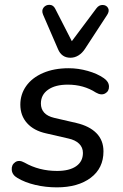

<svg xmlns="http://www.w3.org/2000/svg" viewBox="-20 -786 521 815"><path d="M54 -30.6Q31.7 -43.4 29.9 -64.8Q28.1 -86.2 44.4 -97.5Q60.6 -108.9 84 -95.8Q145.8 -60.4 222.3 -60.4Q274.5 -60.4 303.2 -80.4Q332 -100.4 332 -136.8Q332 -160.1 315.9 -175.9Q299.9 -191.7 269.9 -198.2L176 -219.8Q123.7 -231.2 95 -263.2Q66.3 -295.1 66.3 -341.9Q66.3 -385.7 91.2 -420.9Q116.1 -456 162.7 -476.2Q209.4 -496.4 271.8 -496.4Q312 -496.4 352.7 -484.9Q393.3 -473.4 420.8 -454.2Q441.8 -439.8 442.6 -419.3Q443.3 -398.9 426.5 -389.4Q409.8 -380 387.1 -393.1Q335.3 -426.7 267.7 -426.7Q214.4 -426.7 184 -405.1Q153.6 -383.6 153.6 -346.6Q153.6 -323.5 167.5 -308Q181.4 -292.5 210.2 -285.7L304 -264Q359.6 -251 389.4 -220.7Q419.2 -190.3 419.2 -143.5Q419.2 -72 365.2 -31.4Q311.2 9.3 221.1 9.3Q173.8 9.3 129.8 -1.1Q85.9 -11.4 54 -30.6ZM226.2 -577.5 162.9 -723.7Q155.4 -741.6 164.9 -753.8Q174.5 -765.9 190.4 -765.5Q206.3 -765.1 214.4 -748.9L284.9 -611.2L389.4 -750.9Q400.4 -765.5 416.2 -764.9Q431.9 -764.3 438.7 -751.9Q445.6 -739.6 434.8 -722.7L341.1 -579.2Q329.1 -560.6 313.1 -550.8Q297.2 -540.9 279 -540.9Q241.5 -540.9 226.2 -577.5Z"/></svg>

Font: SN Pro Thin
Style: Italic
Weight: 200
Italic angle: -9°
Designer: Tobias Whetton
Foundry: Supernotes
Version: Version 1.003;Glyphs 3.3 (3324)